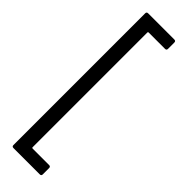

<svg xmlns="http://www.w3.org/2000/svg" viewBox="-301 -777 902 902"><g transform="rotate(45 150.0 -326.5)"><path d="M39 111V-764Q39 -774 49 -774H223Q233 -774 233 -764V-722Q233 -712 223 -712H114Q110 -712 110 -708V55Q110 59 114 59H224Q234 59 234 69V111Q234 121 224 121H49Q39 121 39 111Z"/></g></svg>

Font: Barlow Semi Condensed
Style: Regular
Weight: 400
Width: 4
Designer: Jeremy Tribby
Foundry: Tribby Type
Version: Version 1.408;December 10, 2018;FontCreator 11.5.0.2430 64-b